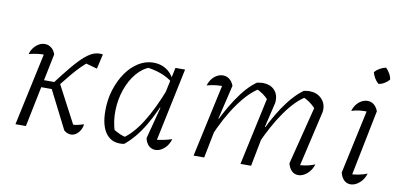

<svg xmlns="http://www.w3.org/2000/svg" viewBox="-68 -908 2315 1121"><g transform="rotate(10 1089.5 -347.5)"><path d="M354 -14 230 -259 276 -290 414 -28 381 -56Q393 -55 405 -56Q417 -57 431 -60.5Q445 -64 462 -69Q458 -44 446.5 -27.5Q435 -11 420 -3Q405 5 387.5 2.5Q370 0 354 -14ZM67 0 166 -460 177 -429Q147 -430 124 -427Q101 -424 72 -417Q78 -440 91.5 -456.5Q105 -473 121.5 -482Q138 -491 156 -491Q176 -491 193 -478.5Q210 -466 219 -441L129 0ZM152 -239 161 -282H269L260 -239ZM264 -252 230 -259Q286 -334 325.5 -381Q365 -428 394.5 -453Q424 -478 448.5 -486Q473 -494 499 -490L479 -402L396 -425L437 -441Q410 -419 386 -395.5Q362 -372 333.5 -338Q305 -304 264 -252Z M712 3Q645 14 607.5 -31Q570 -76 570 -170Q570 -236 588.5 -294.5Q607 -353 638.5 -398Q670 -443 711.5 -468.5Q753 -494 799 -494Q841 -494 873.5 -474Q906 -454 924 -417L923 -399Q861 -450 756 -461L788 -464Q742 -449 706.5 -407Q671 -365 650.5 -306.5Q630 -248 628 -183Q626 -118 646 -56L623 -79Q647 -64 670 -52.5Q693 -41 721 -36L698 -31Q754 -68 806 -150Q858 -232 908 -362L925 -350Q876 -218 825 -132.5Q774 -47 712 3ZM890 -24 877 -52Q903 -54 929.5 -59Q956 -64 984 -73Q977 -49 963.5 -31.5Q950 -14 932.5 -4Q915 6 897 6Q874 6 857.5 -9.5Q841 -25 835 -53L884 -241L878 -243L930 -486H987Z M1480 -126 1469 -154Q1495 -215 1522 -266.5Q1549 -318 1577.5 -360Q1606 -402 1634.5 -433Q1663 -464 1691 -484Q1701 -486 1709 -487Q1717 -488 1724 -488Q1767 -488 1794.5 -462Q1822 -436 1822 -397Q1822 -391 1821.5 -385Q1821 -379 1819 -373L1745 -53Q1771 -55 1792 -60Q1813 -65 1832 -73Q1825 -49 1811 -31.5Q1797 -14 1779.5 -4Q1762 6 1744 6Q1721 6 1705 -9.5Q1689 -25 1682 -53L1773 -413L1774 -390Q1751 -414 1733.5 -426Q1716 -438 1692 -449L1710 -450Q1653 -417 1593 -332.5Q1533 -248 1480 -126ZM1123 0 1223 -460 1234 -429Q1206 -430 1182 -427.5Q1158 -425 1127 -417Q1134 -440 1147 -456.5Q1160 -473 1177 -482Q1194 -491 1212 -491Q1233 -491 1249.5 -478.5Q1266 -466 1276 -441L1228 -238L1233 -237L1186 0ZM1401 0 1492 -421 1497 -390Q1474 -414 1456.5 -426Q1439 -438 1415 -449L1434 -450Q1376 -416 1315.5 -331.5Q1255 -247 1204 -126L1192 -154Q1218 -215 1245.5 -266.5Q1273 -318 1301 -360Q1329 -402 1357 -433Q1385 -464 1414 -484Q1427 -486 1434.5 -487Q1442 -488 1448 -488Q1490 -488 1515 -464Q1540 -440 1540 -400Q1540 -393 1539 -385.5Q1538 -378 1535 -369L1504 -238L1510 -237L1464 0Z M2048 -23 2035 -52Q2064 -53 2090.5 -58Q2117 -63 2142 -73Q2135 -49 2121 -31.5Q2107 -14 2089.5 -4Q2072 6 2053 6Q2031 6 2015 -9.5Q1999 -25 1992 -53L2080 -460L2091 -429Q2056 -430 2032.5 -427.5Q2009 -425 1984 -417Q1991 -440 2004 -456.5Q2017 -473 2034 -482Q2051 -491 2069 -491Q2090 -491 2106 -478.5Q2122 -466 2132 -441ZM2141 -701Q2154 -688 2164 -671Q2174 -654 2176 -636Q2164 -622 2147.5 -612Q2131 -602 2113 -600Q2099 -612 2089 -629Q2079 -646 2075 -663Q2088 -678 2105 -687.5Q2122 -697 2141 -701Z"/></g></svg>

Font: Piazzolla 8pt ExtraLight
Style: Italic
Weight: 250
Italic angle: -11.3°
Designer: Juan Pablo del Peral
Foundry: Huerta Tipografica
Version: Version 2.001